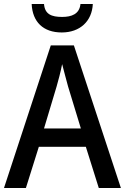

<svg xmlns="http://www.w3.org/2000/svg" viewBox="-20 -944 627 964"><path d="M446 -924H384C379 -873 339 -859 292 -859C239 -859 205 -872 201 -924H139C143 -834 197 -781 290 -781C382 -781 442 -838 446 -924ZM476 0H587L351 -716H235L0 0H110L175 -207H411ZM322 -509 386 -299H201L264 -509C272 -536 285 -585 292 -622C299 -592 315 -537 322 -509Z"/></svg>

Font: Noto Sans Gujarati SemiCondensed Medium
Style: Regular
Weight: 500
Width: 4
Designer: Jelle Bosma - Monotype Design Team, Universal Thirst
Foundry: Monotype Imaging Inc.
Version: Version 2.106